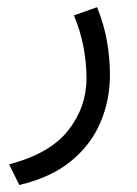

<svg xmlns="http://www.w3.org/2000/svg" viewBox="-20 -261 387 544"><path d="M254.9 -240.7Q274.4 -193.4 283 -144.5Q291.5 -95.7 291.5 -47.9Q291.5 21.5 265.1 84.7Q238.8 147.9 182.1 194.8Q125.5 241.7 34.7 263.2L5.9 204.6Q121.6 174.3 173.3 108.4Q225.1 42.5 225.1 -40Q225.1 -81.5 216.8 -126.5Q208.5 -171.4 189.5 -217.3Z"/></svg>

Font: Vazir Light FD-UI
Style: Light-FD-UI
Weight: 300
Designer: Saber Rastikerdar
Foundry: Saber Rastikerdar
Version: Version 30.1.0